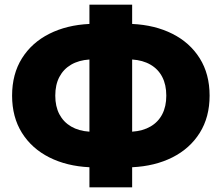

<svg xmlns="http://www.w3.org/2000/svg" viewBox="-20 -763 944 818"><path d="M361 35V-50.5Q264.5 -55 190 -92.5Q115.5 -130 73.5 -197Q31.5 -264 31.5 -355.5Q31.5 -447.5 73.5 -514.5Q115.5 -581.5 190 -619Q264.5 -656.5 361 -661V-743H543V-661Q640 -656.5 714.5 -619Q789 -581.5 831 -514.5Q873 -447.5 873 -355.5Q873 -264 831 -197Q789 -130 714.5 -92.5Q640 -55 543 -50.5V35ZM361 -202V-509.5Q315.5 -506.5 283 -487.5Q250.5 -468.5 233 -435.2Q215.5 -402 215.5 -355.5Q215.5 -309.5 233 -276.2Q250.5 -243 283 -224Q315.5 -205 361 -202ZM543 -202Q588.5 -205 621.2 -224Q654 -243 671.2 -276.2Q688.5 -309.5 688.5 -355.5Q688.5 -402 671.2 -435.2Q654 -468.5 621.2 -487.5Q588.5 -506.5 543 -509.5Z"/></svg>

Font: Geologica Roman ExtraBold
Style: Regular
Weight: 800
Designer: Sindre Bremnes, Frode Helland
Foundry: Monokrom Skriftforlag AS
Version: Version 1.010;gftools[0.9.28]